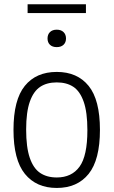

<svg xmlns="http://www.w3.org/2000/svg" viewBox="-20 -896 547 925"><path d="M45 -270.5Q45 -415 99.5 -482.2Q154 -549.5 253.5 -549.5Q352.5 -549.5 407 -482.2Q461.5 -415 461.5 -270.5Q461.5 -126 407 -58.2Q352.5 9.5 253.5 9.5Q155 9.5 100 -58.2Q45 -126 45 -270.5ZM401 -269Q401 -355 383.2 -405.8Q365.5 -456.5 333.2 -477.8Q301 -499 253.5 -499Q206 -499 173.8 -477.8Q141.5 -456.5 123.8 -406.5Q106 -356.5 106 -272Q106 -186.5 123.5 -135.5Q141 -84.5 173.5 -62.8Q206 -41 253.5 -41Q325.5 -41 363.2 -93Q401 -145 401 -269ZM209 -710.5Q209 -730 220.8 -741.5Q232.5 -753 253.5 -753Q274 -753 286 -741.5Q298 -730 298 -710.5Q298 -691.5 286 -680.2Q274 -669 253.5 -669Q232.5 -669 220.8 -680.2Q209 -691.5 209 -710.5ZM113 -833V-875.5H394V-833Z"/></svg>

Font: Encode Sans Semi Condensed Light
Style: Regular
Weight: 300
Width: 4
Designer: Multiple Designers
Foundry: Impallari Type
Version: Version 2.000